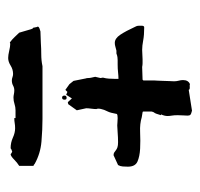

<svg xmlns="http://www.w3.org/2000/svg" viewBox="-30 -427 490 470"><g transform="rotate(90 215.0 -192.0)"><path d="M259 -233Q256 -217 253.5 -212Q251 -207 249 -202L247 -195Q246 -192 246 -188Q246 -184 247 -183Q247 -178 246 -170.5Q245 -163 245 -158L250 -135L235 -114L230 -113L221 -123L212 -109L205 -112L200 -107L186 -117L178 -127L172 -157Q171 -159 171 -163Q171 -167 170 -171L168 -180L171 -193L170 -199Q172 -206 172.5 -213.5Q173 -221 173 -227V-237Q166 -237 157 -236Q148 -235 138 -235H127Q124 -235 120 -234.5Q116 -234 111 -232H104Q99 -231 94.5 -229.5Q90 -228 85 -228Q74 -228 65 -241.5Q56 -255 45 -279Q43 -282 43 -287V-292V-294Q43 -300 47 -300Q66 -300 79 -297.5Q92 -295 102 -295Q108 -295 114 -295.5Q120 -296 125 -296Q130 -296 134.5 -296Q139 -296 144 -295Q155 -295 159.5 -295.5Q164 -296 175 -296L177 -298V-324V-325Q177 -328 177.5 -334Q178 -340 178 -347.5Q178 -355 178.5 -362Q179 -369 179 -373Q179 -379 177.5 -384.5Q176 -390 176 -395Q176 -408 186 -412Q187 -411 193 -411.5Q199 -412 200 -409L251 -417Q259 -415 261 -413Q263 -411 263 -406Q263 -401 262.5 -395.5Q262 -390 262 -382Q262 -373 263 -367.5Q264 -362 264 -357Q264 -350 260 -341H262Q258 -327 256 -325Q254 -323 253 -318V-298Q253 -296 255 -296L267 -294Q283 -289 304 -290Q325 -291 344 -290Q363 -289 375.5 -283.5Q388 -278 388 -260Q388 -254 387.5 -247.5Q387 -241 384 -236L360 -225Q356 -225 353.5 -226.5Q351 -228 348 -230.5Q345 -233 340.5 -234.5Q336 -236 328 -236Q317 -236 304.5 -235Q292 -234 287 -234Q285 -234 279.5 -234.5Q274 -235 269 -235Q261 -235 259 -233ZM60 6Q57 -3 55 -11Q53 -18 51.5 -23Q50 -28 48 -28L46 -38L45 -39Q45 -42 50.5 -44Q56 -46 57 -46L85 -47Q99 -48 113.5 -48Q128 -48 142 -51H271Q297 -51 326.5 -48.5Q356 -46 381 -32Q384 -29 386 -29V6Q378 11 370.5 18.5Q363 26 358 27Q357 27 355 25L351 23Q352 23 346 25L343 27Q329 27 317 21.5Q305 16 294 16Q287 16 281.5 17Q276 18 269 18V15H250Q242 15 234.5 17.5Q227 20 219 20Q215 20 210.5 19Q206 18 201 18Q195 18 189.5 21Q184 24 177 24Q173 24 169 22.5Q165 21 161 21Q150 21 140.5 27Q131 33 122 33Q115 33 104.5 30.5Q94 28 88 28Q85 28 84 29Q76 23 70.5 17Q65 11 60 6ZM218 -110H220Q224 -110 224 -105Q224 -99 219 -99Q214 -99 214 -105Q214 -109 218 -110Z"/></g></svg>

Font: East Sea Dokdo Cyrillic
Style: Regular
Weight: 400
Version: Version 1.00 July 4, 2018, initial release